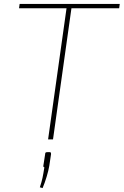

<svg xmlns="http://www.w3.org/2000/svg" viewBox="-20 -710 630 978"><path d="M347 -690 250 0H225L322 -690ZM590 -690 587 -668H77L80 -690ZM233 65Q237 65 238.5 67Q240 69 240 75L231 135Q227 159 217.5 190.5Q208 222 197 248L183 244Q192 217 196.5 196Q201 175 206 142Q203 142 201.5 139.5Q200 137 201 133L210 75Q210 69 212.5 67Q215 65 222 65Z"/></svg>

Font: Exo 2 Thin
Style: Italic
Weight: 250
Italic angle: -8°
Designer: Natanael Gama
Foundry: Natanael Gama
Version: Version 2.010